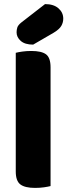

<svg xmlns="http://www.w3.org/2000/svg" viewBox="-20 -910 329 938"><path d="M57 -264H227V-1Q216 2 195.5 5Q175 8 151 8Q102 8 79.5 -9Q57 -26 57 -72ZM227 -175H57V-652Q68 -655 88.5 -658Q109 -661 133 -661Q183 -661 205 -644.5Q227 -628 227 -581ZM84 -800 200 -890Q242 -890 265.5 -869.5Q289 -849 289 -819Q289 -800 279.5 -783.5Q270 -767 242 -750L142 -692Q102 -692 81.5 -710Q61 -728 61 -752Q61 -764 64.5 -775.5Q68 -787 84 -800Z"/></svg>

Font: Baloo Bhaijaan 2 ExtraBold
Style: Regular
Weight: 800
Designer: Sanskriti Dholi, Noopur Datye and Ek Type
Foundry: Ek Type
Version: Version 1.701